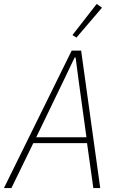

<svg xmlns="http://www.w3.org/2000/svg" viewBox="-40 -955 603 975"><path d="M434 0 402 -228H129L18 0H-20L324 -698H372L469 0ZM359 -548 344 -663H339L284 -548L144 -258H399ZM348 -764 328 -777 451 -935 478 -916Z"/></svg>

Font: IBM Plex Sans Cond ExtLt
Style: Italic
Weight: 200
Width: 3
Italic angle: -11°
Designer: Mike Abbink, Paul van der Laan, Pieter van Rosmalen
Foundry: Bold Monday
Version: Version 1.3